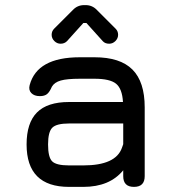

<svg xmlns="http://www.w3.org/2000/svg" viewBox="-20 -731 680 751"><path d="M217 -560Q203 -560 192.5 -570.5Q182 -581 182 -595Q182 -609 192 -619L265 -692Q283 -711 309 -711H315Q341 -711 359 -692L432 -619Q442 -609 442 -595Q442 -581 431.5 -570.5Q421 -560 407 -560Q391 -560 382 -570L318 -641H306L242 -570Q232 -560 217 -560ZM250 0Q84 0 84 -166Q84 -250 124.5 -291Q165 -332 250 -332H461Q458 -384 434 -403.5Q410 -423 350 -423H292Q242 -423 217.5 -416Q193 -409 183 -392Q174 -371 164 -363Q154 -355 136 -355Q114 -355 102.5 -367Q91 -379 96 -398Q125 -507 292 -507H350Q450 -507 498 -459Q546 -411 546 -311V-42Q546 0 504 0Q462 0 462 -42V-65Q409 0 306 0ZM306 -84Q433 -84 457 -153Q458 -155 459.5 -160Q461 -165 462 -167V-248H250Q201 -248 184.5 -231.5Q168 -215 168 -166Q168 -116 184 -100Q200 -84 250 -84Z"/></svg>

Font: Jura
Style: Bold
Weight: 700
Designer: Daniel Johnson, Alexei Vanyashin
Foundry: Daniel Johnson
Version: Version 5.103